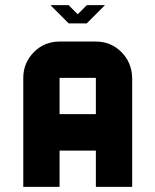

<svg xmlns="http://www.w3.org/2000/svg" viewBox="-20 -729 606 749"><path d="M495.6 0H354V-141.6H212.4V0H70.8V-425.3Q70.8 -483.9 112.8 -526.4Q153.8 -566.9 212.4 -566.9H354Q412.6 -566.9 453.4 -526.1Q494.1 -485.4 495.6 -425.3ZM354 -283.7V-425.3H212.4V-283.7ZM389.6 -709 318.8 -638.2V-637.7H247.6V-638.2L176.8 -709H247.6L283.2 -673.3L318.8 -709Z"/></svg>

Font: Blazma
Style: Regular
Weight: 400
Designer: GGBotNet
Version: 1.00